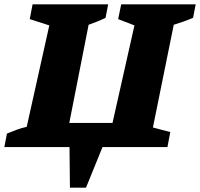

<svg xmlns="http://www.w3.org/2000/svg" viewBox="-55 -677 921 884"><path d="M-35 0 -23 -62Q-1 -71 21.5 -79.5Q44 -88 68 -93L172 -560L82 -589L95 -657H443L431 -595Q413 -586 393 -578Q373 -570 353 -563L264 -111H463L564 -560L489 -589L503 -657H846L834 -595Q813 -586 790.5 -578Q768 -570 745 -563L649 -90L729 -69L716 0H417L341 187H267L265 0Z"/></svg>

Font: Piazzolla ExtraBold
Style: Italic
Weight: 800
Italic angle: -11.3°
Designer: Juan Pablo del Peral
Foundry: Huerta Tipografica
Version: Version 1.330